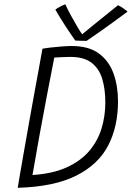

<svg xmlns="http://www.w3.org/2000/svg" viewBox="-20 -882 639 916"><path d="M64.5 14Q68.5 -12 76.8 -59.2Q85 -106.5 95.5 -166.2Q106 -226 117.5 -290.8Q129 -355.5 140.2 -417Q151.5 -478.5 160.8 -529.5Q170 -580.5 175.8 -612.5Q181.5 -644.5 182.5 -649.5Q194 -652 219.2 -655Q244.5 -658 272.8 -660.2Q301 -662.5 322 -662.5Q403 -662.5 451.5 -627Q500 -591.5 521.5 -531.5Q543 -471.5 543 -398.5Q543 -278 495.8 -187.2Q448.5 -96.5 343.2 -43.8Q238 9 64.5 14ZM135 -47Q233 -53.5 299.8 -84.2Q366.5 -115 406.8 -163Q447 -211 464.8 -270.2Q482.5 -329.5 482.5 -393Q482.5 -457.5 467.5 -506.5Q452.5 -555.5 416.2 -583Q380 -610.5 315.5 -610.5Q301.5 -610.5 278 -609.5Q254.5 -608.5 239 -607.5Q221 -517 202.8 -421Q184.5 -325 167.2 -229.8Q150 -134.5 135 -47ZM543 -857Q556.5 -851 570 -841.2Q583.5 -831.5 588.5 -826.5Q508 -767 459 -732.5Q410 -698 393 -687Q380.5 -687 364.8 -687.5Q349 -688 339 -688.5Q315.5 -722 292 -758Q268.5 -794 244 -836Q252 -842.5 265 -849.5Q278 -856.5 291.5 -861.5Q303 -836.5 319.2 -806.8Q335.5 -777 350.2 -752.2Q365 -727.5 372 -718.5Q390 -733.5 420.8 -758.5Q451.5 -783.5 484.8 -810.2Q518 -837 543 -857Z"/></svg>

Font: Grandstander ExtraLight
Style: Italic
Weight: 200
Italic angle: -15°
Designer: Tyler Finck
Foundry: Etcetera Type Co
Version: Version 1.200; ttfautohint (v1.8.3)